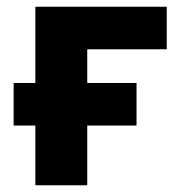

<svg xmlns="http://www.w3.org/2000/svg" viewBox="-20 -550 535 570"><path d="M20.5 -177.3H85V0H239V-177.3H385.3V-303.7H239V-403.7H475V-530H85V-303.7H20.5Z"/></svg>

Font: Golos Text VF
Style: Regular
Weight: 400
Designer: A.Korolkova, Vitaly Kuzmin
Foundry: ParaType Ltd
Version: Version 2.005